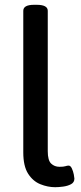

<svg xmlns="http://www.w3.org/2000/svg" viewBox="-20 -773 337 800"><path d="M210 7Q179 7 148 -5.5Q117 -18 97 -49.5Q77 -81 77 -138V-728Q77 -753 122 -753H133Q179 -753 179 -728V-143Q179 -105 193 -91.5Q207 -78 228 -78Q245 -78 252.5 -80.5Q260 -83 266 -83Q274 -83 279.5 -71Q285 -59 287.5 -46Q290 -33 290 -29Q290 -13 276 -5.5Q262 2 243 4.5Q224 7 210 7Z"/></svg>

Font: Asap Medium
Style: Regular
Weight: 500
Designer: Pablo Cosgaya
Foundry: Omnibus-Type
Version: Version 3.001; ttfautohint (v1.8.3)